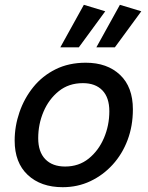

<svg xmlns="http://www.w3.org/2000/svg" viewBox="-20 -770 615 799"><path d="M337 -509Q426 -509 479.5 -458.5Q533 -408 533 -315Q533 -246 511 -187.5Q489 -129 449 -85Q409 -41 356 -16Q303 9 241 9Q150 9 95.5 -42Q41 -93 41 -185Q41 -245 61 -303Q81 -361 118.5 -407.5Q156 -454 211 -481.5Q266 -509 337 -509ZM251 -77Q308 -77 349 -110Q390 -143 412.5 -195.5Q435 -248 435 -307Q435 -364 406 -394Q377 -424 325 -424Q266 -424 224.5 -390.5Q183 -357 161 -305Q139 -253 139 -195Q139 -138 168.5 -107.5Q198 -77 251 -77ZM458 -573H381L479 -750L568 -723ZM308 -573H231L329 -750L418 -723Z"/></svg>

Font: Livvic Medium
Style: Italic
Weight: 500
Italic angle: -10°
Designer: Jacques Le Bailly, Baron von Fonthausen
Version: Version 1.001; ttfautohint (v1.8.2)